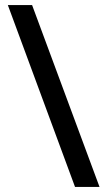

<svg xmlns="http://www.w3.org/2000/svg" viewBox="-20 -737 423 760"><path d="M107 -717H11L277 3H374Z"/></svg>

Font: Noto Sans Thai Looped SemiCondensed Medium
Style: Regular
Weight: 500
Width: 4
Designer: Sasikarn Vongin, Ben Mitchell
Foundry: The Fontpad Ltd
Version: Version 1.001